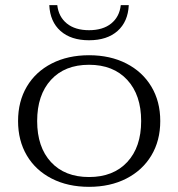

<svg xmlns="http://www.w3.org/2000/svg" viewBox="-20 -714 691 744"><path d="M50 -245Q50 -321 84 -378.5Q118 -436 180.5 -468Q243 -500 325 -500Q407 -500 469.5 -468Q532 -436 566.5 -378.5Q601 -321 601 -245Q601 -169 566.5 -111.5Q532 -54 469.5 -22Q407 10 325 10Q243 10 180.5 -22Q118 -54 84 -111.5Q50 -169 50 -245ZM527 -245Q527 -346 473 -404.5Q419 -463 325 -463Q231 -463 177.5 -404.5Q124 -346 124 -245Q124 -144 177.5 -86Q231 -28 325 -28Q419 -28 473 -86Q527 -144 527 -245ZM171 -694H202Q207 -649 239 -623Q271 -597 325 -597Q379 -597 411 -623Q443 -649 448 -694H479Q476 -630 435.5 -594Q395 -558 325 -558Q255 -558 214.5 -594Q174 -630 171 -694Z"/></svg>

Font: Fahkwang Light
Style: Regular
Weight: 300
Version: Version 1.000; ttfautohint (v1.6)